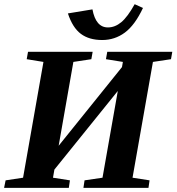

<svg xmlns="http://www.w3.org/2000/svg" viewBox="-26 -904 850 924"><path d="M-6.3 0 1 -36.1 85 -48.8 183.1 -606 102.5 -619.1 108.9 -654.8H419.9L413.6 -619.1L327.1 -606L256.3 -202.6L561 -581.1L565.4 -606L483.9 -619.1L490.2 -654.8H803.2L796.9 -619.1L710 -606L611.8 -48.8L693.8 -36.1L688.5 0H375.5L380.9 -36.1L467.3 -48.8L541 -466.3L235.8 -87.9L229 -48.8L310.5 -36.1L305.2 0ZM493.2 -772Q527.3 -772 557.6 -797.1Q587.9 -822.3 622.1 -883.8L662.1 -865.7Q623 -782.7 574.7 -747.1Q526.4 -711.4 465.8 -711.4Q402.8 -711.4 363 -741.2Q323.2 -771 300.8 -839.4L418.9 -858.9Q435.1 -772 493.2 -772Z"/></svg>

Font: Tinos
Style: Bold Italic
Weight: 700
Italic angle: -16.333°
Designer: Steve Matteson
Foundry: Monotype Imaging Inc.
Version: Version 1.23